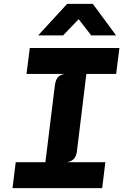

<svg xmlns="http://www.w3.org/2000/svg" viewBox="-20 -976 640 996"><path d="M45 0 61.5 -134.5H215.5L264.5 -532Q268.5 -562.5 281 -575.8Q293.5 -589 316 -592.5H117.5L134.5 -727H599.5L582.5 -592.5H428L379.5 -195Q376 -165 363.2 -151.8Q350.5 -138.5 327.5 -134.5H526.5L510 0ZM178 -792.5 328.5 -956H461.5L582 -792.5H453L388 -876.5L307.5 -792.5Z"/></svg>

Font: Spline Sans Mono
Style: Bold Italic
Weight: 700
Italic angle: -4°
Monospace: yes
Version: Version 1.004